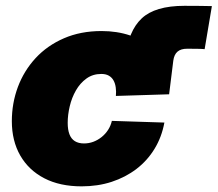

<svg xmlns="http://www.w3.org/2000/svg" viewBox="-20 -642 763 673"><path d="M407.2 -311.5 420.4 -442.4Q429.7 -533.2 476.6 -577.4Q523.4 -621.6 626.5 -621.6Q655.8 -621.6 681.4 -621.3Q707 -621.1 722.7 -620.6L697.3 -469.7Q688 -470.7 672.1 -470.9Q656.2 -471.2 636.2 -471.2Q613.8 -471.2 602.1 -460.9Q590.3 -450.7 587.4 -429.2L572.8 -311.5ZM266.1 11.2Q189.9 11.2 135.3 -17.1Q80.6 -45.4 51 -96.9Q21.5 -148.4 21.5 -217.3Q21.5 -280.3 42.7 -337.2Q64 -394 104.7 -438.2Q145.5 -482.4 204.1 -507.8Q262.7 -533.2 335.9 -533.2Q390.6 -533.2 436.5 -517.6Q482.4 -502 515.1 -472.9Q547.9 -443.8 563.2 -403.1Q578.6 -362.3 572.8 -311.5L386.2 -305.7Q387.7 -321.3 385.7 -335.4Q383.8 -349.6 377.9 -360.1Q372.1 -370.6 361.6 -376.7Q351.1 -382.8 335 -382.8Q305.2 -382.8 283 -366.7Q260.7 -350.6 246.1 -325Q231.4 -299.3 224.4 -269.3Q217.3 -239.3 217.3 -211.4Q217.3 -187.5 223.4 -171.4Q229.5 -155.3 242.4 -147.2Q255.4 -139.2 274.4 -139.2Q291.5 -139.2 307.1 -145Q322.8 -150.9 336.2 -161.6Q349.6 -172.4 358.9 -186.8Q368.2 -201.2 372.1 -218.3L556.2 -212.4Q546.9 -161.6 521.7 -120.4Q496.6 -79.1 458.3 -49.8Q419.9 -20.5 371.3 -4.6Q322.8 11.2 266.1 11.2Z"/></svg>

Font: Inter 28pt Black
Style: Italic
Weight: 900
Italic angle: -9.3988°
Designer: Rasmus Andersson
Foundry: rsms
Version: Version 4.001;git-66647c0bb